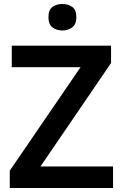

<svg xmlns="http://www.w3.org/2000/svg" viewBox="-20 -943 616 963"><path d="M547 0H29V-87L384 -606H39V-714H537V-627L183 -108H547ZM293 -923Q321 -923 342 -908.5Q363 -894 363 -857Q363 -821 342 -805.5Q321 -790 293 -790Q264 -790 243.5 -805.5Q223 -821 223 -857Q223 -894 243.5 -908.5Q264 -923 293 -923Z"/></svg>

Font: Noto Sans Devanagari SemiBold
Style: Regular
Weight: 600
Version: Version 2.003